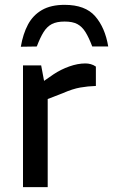

<svg xmlns="http://www.w3.org/2000/svg" viewBox="-20 -773 467 793"><path d="M75 0V-503H150L162 -439L201 -466Q231 -486 266 -498.5Q301 -511 333 -511Q344 -511 355 -508Q366 -505 376 -498V-418Q343 -417 311.5 -411.5Q280 -406 239 -388L177 -364V0ZM247 -753Q332 -753 373 -706Q414 -659 427 -581H361Q347 -618 333 -640.5Q319 -663 299.5 -673.5Q280 -684 247 -684Q214 -684 194 -673.5Q174 -663 160 -640.5Q146 -618 132 -581L66 -580Q75 -633 95.5 -671.5Q116 -710 153 -731.5Q190 -753 247 -753Z"/></svg>

Font: REM
Style: Regular
Weight: 400
Designer: Octavio Pardo
Foundry: Ashler Design
Version: Version 1.005;gftools[0.9.28]